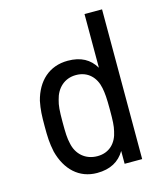

<svg xmlns="http://www.w3.org/2000/svg" viewBox="-107 -780 734 867"><g transform="rotate(-15 259.5 -346.0)"><path d="M452 0V-700H370V-449C344 -493 303 -516 242 -516C154 -516 96 -460 74 -374C66 -334 65 -307 65 -257C65 -207 66 -179 75 -136C98 -48 156 8 240 8C302 8 344 -16 370 -60V0ZM148 -254C148 -308 150 -332 157 -356C169 -407 206 -444 261 -444C317 -444 352 -407 362 -356C367 -331 369 -307 369 -254C369 -202 368 -178 362 -154C352 -103 318 -65 261 -65C205 -65 165 -101 155 -154C149 -179 148 -203 148 -254Z"/></g></svg>

Font: Vanilla Cream Book
Style: Regular
Weight: 400
Designer: Jeremy Tribby, Jinavaṁso
Foundry: Tribby Type
Version: Version 1.422;Glyphs 3.1.2 (3151)